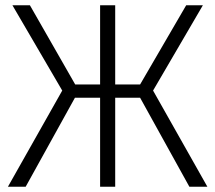

<svg xmlns="http://www.w3.org/2000/svg" viewBox="-20 -705 813 725"><path d="M763 0H695L509 -336H415V0H358V-336H263L77 0H10L215 -363L27 -685H93L264 -386H358V-685H415V-386H509L683 -685H746L558 -363Z"/></svg>

Font: Trujillo Light
Style: Regular
Weight: 300
Designer: Fira Sans original fonts by bBox Type GmbH, Carrois Corporate GbR, & Edenspiekermann AG / Changes by Cristiano Sobral
Foundry: Fira Sans original fonts by bBox Type GmbH, Carrois Corporate GbR, & Edenspiekermann AG / Changes by Cristiano Sobral
Version: Version 4.301;July 28, 2020;FontCreator 13.0.0.2655 64-bit